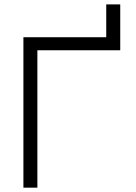

<svg xmlns="http://www.w3.org/2000/svg" viewBox="-20 -865 626 885"><path d="M87.9 0V-693.4H469.7V-844.7H534.2V-633.3H152.3V0Z"/></svg>

Font: CaskaydiaMono NF Light
Style: Regular
Weight: 300
Designer: Aaron Bell
Foundry: Saja Typeworks
Version: Version 2111.001; ttfautohint (v1.8.4);Nerd Fonts 3.1.1